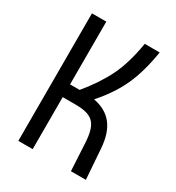

<svg xmlns="http://www.w3.org/2000/svg" viewBox="-154 -720 746 815"><g transform="rotate(30 219.0 -312.5)"><path d="M58.6 -625H128.9V-317.4H175.8Q235.4 -389.6 268.1 -457Q300.8 -524.4 317.4 -625H390.6Q374 -522.5 341.8 -452.1Q309.6 -381.8 249 -313.5Q310.5 -301.8 342.3 -260.7Q374 -219.7 378.9 -147.5L389.6 0H316.4L308.6 -142.6Q305.7 -184.6 294.4 -209Q283.2 -233.4 259.3 -244.1Q235.4 -254.9 194.3 -254.9H128.9V0H58.6Z"/></g></svg>

Font: Sudo Variable
Style: Regular
Weight: 400
Monospace: yes
Designer: Jens Kutilek
Foundry: Jens Kutilek
Version: Version 0.040